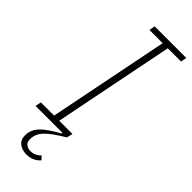

<svg xmlns="http://www.w3.org/2000/svg" viewBox="-293 -724 954 954"><g transform="rotate(45 184.0 -247.5)"><path d="M13 -31H106L233 -667H140L146 -698H368L362 -667H269L142 -31H235L228 0Q194 21 170.5 37.5Q147 54 132 70Q117 86 110.5 102Q104 118 104 137Q104 157 116.5 167Q129 177 147 177Q166 177 180 169.5Q194 162 202 153L219 170Q208 184 189 193.5Q170 203 145 203Q115 203 94 187.5Q73 172 73 140Q73 101 101.5 71Q130 41 196 5L195 0H7Z"/></g></svg>

Font: IBM Plex Sans Condensed ExtraLight
Style: Italic
Weight: 200
Width: 3
Italic angle: -11°
Designer: Mike Abbink, Paul van der Laan, Pieter van Rosmalen
Foundry: Bold Monday
Version: Version 1.3